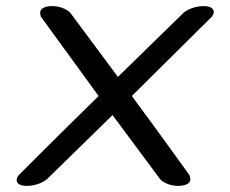

<svg xmlns="http://www.w3.org/2000/svg" viewBox="-20 -610 756 630"><path d="M675.7 -555.9 676.1 -556.9C684.4 -567.7 682.7 -579 672.5 -585C666.5 -588.3 658.1 -590 647.6 -590C620.5 -590 589.7 -578.3 575.8 -561.7C570.9 -556.9 476.7 -464.7 366.9 -357.7C289.1 -462.1 218.9 -556.8 215.3 -561.7C206.6 -577.3 179.2 -590 151.5 -590C130.3 -590 113.2 -583.2 112 -570.8C111.5 -566.1 112.1 -561.4 113.7 -556.9L113.7 -555.9L303.5 -295C171.3 -165.6 40.7 -34.5 40.7 -34.5L40.5 -34.2L40.2 -33.3C31.7 -22.7 33.2 -11.4 43.1 -5.3C49.1 -1.8 57.8 0 68.5 0C95.7 0 126.4 -11.7 140.4 -28.3L349.3 -232.4L500.8 -28.3C509.6 -12.7 536.9 0 564.7 0C585.5 0 602.7 -6.6 604.2 -18.5C604.9 -23.5 604.2 -28.5 602.4 -33.3L602.4 -34.2L602.2 -34.5C602.1 -34.6 509.8 -163.8 412.6 -295Z"/></svg>

Font: Hi.
Style: Bold
Weight: 400
Designer: Mew Too, Robert Jablonski
Foundry: Cannot Into Space Fonts
Version: Version 1.996